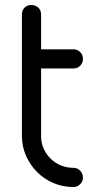

<svg xmlns="http://www.w3.org/2000/svg" viewBox="-20 -751 393 771"><path d="M68 -693Q68 -710 79 -720.5Q90 -731 106 -731Q122 -731 133.5 -720.5Q145 -710 145 -693V-553H275Q291 -553 302 -542Q313 -531 313 -514Q313 -498 302 -487Q291 -476 275 -476H145V-205Q145 -178 155 -155Q165 -132 182.5 -114.5Q200 -97 224 -87Q248 -77 276 -77Q291 -77 302 -65.5Q313 -54 313 -37Q313 -22 301.5 -11Q290 0 275 0Q232 0 194.5 -16Q157 -32 129 -60Q101 -88 84.5 -125.5Q68 -163 68 -205Z"/></svg>

Font: VDS Compensated
Style: Light
Weight: 300
Designer: artmaker
Foundry: artmaker
Version: Version 1.000 2012 initial release